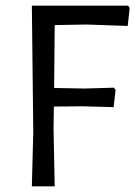

<svg xmlns="http://www.w3.org/2000/svg" viewBox="-20 -661 480 681"><path d="M172 -349 174 -572 286 -574 433 -569 440 -633 434 -641H93L98 -193L93 0H174L170 -200L171 -283L272 -284L383 -281L390 -342L384 -350L280 -347Z"/></svg>

Font: Alegreya Sans SC
Style: Regular
Weight: 400
Designer: Juan Pablo del Peral
Foundry: Huerta Tipografica
Version: Version 1.000;PS 001.000;hotconv 1.0.70;makeotf.lib2.5.58329